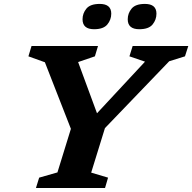

<svg xmlns="http://www.w3.org/2000/svg" viewBox="-20 -936 958 956"><path d="M702 -629 624.5 -655.5 640.5 -707H917.5L901 -655.5L822.5 -631L502.5 -298L434 -76.5L518 -51.5L503 0H159L175 -51.5L266 -77.5L333 -294.5L203.5 -626L121.5 -655.5L137 -707H468L452.5 -655.5L369 -627L463 -372ZM448.5 -790.5Q391 -790.5 391 -840Q391 -869.5 410.2 -893Q429.5 -916.5 476.5 -916.5Q534 -916.5 534 -868Q534 -838 514.5 -814.2Q495 -790.5 448.5 -790.5ZM673.5 -790.5Q616 -790.5 616 -840Q616 -869.5 635.2 -893Q654.5 -916.5 701.5 -916.5Q759 -916.5 759 -868Q759 -838 739.8 -814.2Q720.5 -790.5 673.5 -790.5Z"/></svg>

Font: Newsreader 6pt SemiBold
Style: Italic
Weight: 600
Italic angle: -17°
Designer: Hugues Gentile
Foundry: Production Type
Version: Version 1.003; ttfautohint (v1.8.3)